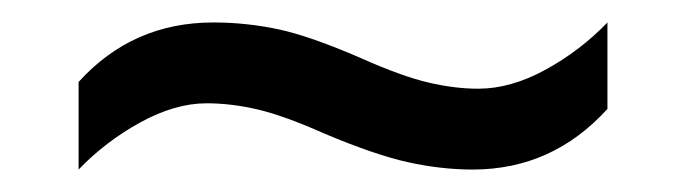

<svg xmlns="http://www.w3.org/2000/svg" viewBox="-20 -438 612 171"><path d="M269 -319Q233 -335 209.5 -340.5Q186 -346 164 -346Q136 -346 105 -329Q74 -312 50 -287V-365Q98 -418 170 -418Q199 -418 227.5 -412Q256 -406 302 -386Q338 -370 361.5 -364.5Q385 -359 406 -359Q435 -359 466 -376Q497 -393 521 -418V-341Q472 -287 401 -287Q373 -287 343.5 -293.5Q314 -300 269 -319Z"/></svg>

Font: Noto Sans Tangsa
Style: Regular
Weight: 400
Designer: David Williams
Foundry: Google LLC
Version: Version 1.504